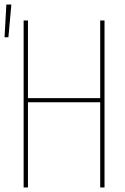

<svg xmlns="http://www.w3.org/2000/svg" viewBox="-32 -825 552 845"><path d="M72 0V-735H91V-393H409V-735H428V0H409V-375H91V0ZM-12 -661 -4 -805H18L5 -661Z"/></svg>

Font: Iosevka Thin
Style: Regular
Weight: 100
Monospace: yes
Designer: Belleve Invis
Foundry: Belleve Invis
Version: Version 32.5.0; ttfautohint (v1.8.4)